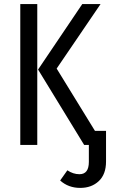

<svg xmlns="http://www.w3.org/2000/svg" viewBox="-20 -708 595 938"><path d="M79.1 0V-688H162.1V0ZM443.8 -68.8H498V81.1Q498 143.6 462.6 176.8Q427.2 210 372.1 210Q314 210 273.9 173.8L309.1 124Q337.4 143.1 368.2 143.1Q414.1 143.1 414.1 83V0H391.1L166 -368.2L381.8 -688H471.2L256.8 -373Z"/></svg>

Font: Fira Sans Compressed Book
Style: Regular
Weight: 350
Width: 1
Designer: Carrois Corporate & Edenspiekermann AG
Foundry: Carrois Corporate GbR & Edenspiekermann AG
Version: Version 4.203;PS 004.203;hotconv 1.0.88;makeotf.lib2.5.64775